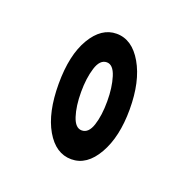

<svg xmlns="http://www.w3.org/2000/svg" viewBox="-65 -708 380 394"><g transform="rotate(20 125.0 -511.0)"><path d="M128 -374Q94 -374 72.5 -411Q51 -448 51 -511Q51 -574 73 -611Q95 -648 128 -648Q162 -648 184 -610Q206 -572 206 -511Q206 -451 184 -412.5Q162 -374 128 -374ZM128 -437Q143 -437 150 -458.5Q157 -480 157 -511Q157 -541 150 -563.5Q143 -586 129 -586Q114 -586 107 -563.5Q100 -541 100 -511Q100 -480 107 -458.5Q114 -437 128 -437Z"/></g></svg>

Font: Inconsolata UltraCondensed Medium
Style: Regular
Weight: 500
Width: 1
Monospace: yes
Designer: Raph Levien, Cyreal, Brenton Simpson
Foundry: Raph Levien, Cyreal, Google
Version: Version 3.001; ttfautohint (v1.8.2.53-6de2)